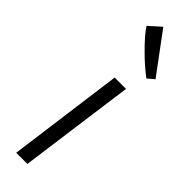

<svg xmlns="http://www.w3.org/2000/svg" viewBox="-298 -876 874 874"><g transform="rotate(45 138.5 -439.5)"><path d="M137 0H65L140 -559H213ZM277 -685 245 -658Q225.5 -672.5 201.2 -693.5Q177 -714.5 152.8 -738.8Q128.5 -763 108 -786.2Q87.5 -809.5 76 -828L133 -879Z"/></g></svg>

Font: Merriweather Sans Variable Regular
Style: Italic
Weight: 300
Italic angle: -8°
Designer: Eben Sorkin
Foundry: Eben Sorkin
Version: Version 2.001